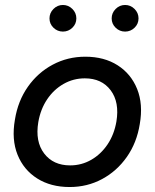

<svg xmlns="http://www.w3.org/2000/svg" viewBox="-20 -740 622 772"><path d="M260 12Q184 12 129.5 -22.5Q75 -57 50.5 -118Q26 -179 40 -259Q52 -334 92 -391Q132 -448 192 -480Q252 -512 323 -512Q399 -512 453 -477.5Q507 -443 531.5 -382Q556 -321 542 -241Q530 -166 490 -109Q450 -52 390.5 -20Q331 12 260 12ZM262 -75Q308 -75 347 -97.5Q386 -120 412.5 -159.5Q439 -199 448 -251Q461 -329 425 -377Q389 -425 321 -425Q275 -425 235.5 -402.5Q196 -380 169.5 -340.5Q143 -301 134 -249Q121 -171 157.5 -123Q194 -75 262 -75ZM233 -613Q211 -613 195 -628.5Q179 -644 179 -666Q179 -688 195 -704Q211 -720 233 -720Q255 -720 271 -704Q287 -688 287 -666Q287 -644 271 -628.5Q255 -613 233 -613ZM483 -613Q461 -613 445 -628.5Q429 -644 429 -666Q429 -688 445 -704Q461 -720 483 -720Q505 -720 521 -704Q537 -688 537 -666Q537 -644 521 -628.5Q505 -613 483 -613Z"/></svg>

Font: Figtree Medium
Style: Italic
Weight: 500
Italic angle: -9.5°
Foundry: Erik Kennedy
Version: Version 2.001; ttfautohint (v1.8.4.7-5d5b);gftools[0.9.27]